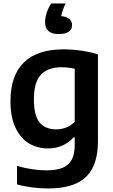

<svg xmlns="http://www.w3.org/2000/svg" viewBox="-20 -832 637 1082"><path d="M76 207V103Q163.5 128 241.5 128Q297.5 128 332.5 113.8Q367.5 99.5 384.2 68Q401 36.5 401 -15V-58H394.5Q369 -28.5 332.2 -12Q295.5 4.5 249.5 4.5Q191 4.5 143.5 -23.8Q96 -52 67.5 -111.8Q39 -171.5 39 -261.5Q39 -405.5 114 -479.5Q189 -553.5 337 -554Q386 -554 438.5 -546.5Q491 -539 532 -525.5V-38.5Q532 56 501.2 115.2Q470.5 174.5 408.5 202.2Q346.5 230 251 230Q207.5 230 161.8 224.2Q116 218.5 76 207ZM401 -147V-444.5Q363 -453 326 -453Q248.5 -453 209.8 -410Q171 -367 171 -273Q171 -179.5 203.5 -141.2Q236 -103 296.5 -103Q326.5 -103 354.2 -114Q382 -125 401 -147ZM386 -690.5Q386 -666.5 367.2 -653.2Q348.5 -640 311 -640Q234 -640 234 -707.5Q234 -732.5 243.5 -761.2Q253 -790 269 -812.5H350Q329.5 -771 325 -741Q356 -738.5 371 -725.2Q386 -712 386 -690.5Z"/></svg>

Font: Encode Sans SemiBold
Style: Regular
Weight: 600
Designer: Multiple Designers
Foundry: Impallari Type
Version: Version 2.000